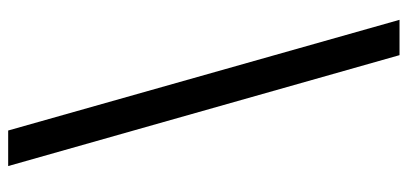

<svg xmlns="http://www.w3.org/2000/svg" viewBox="-284 -537 998 470"><g transform="rotate(90 215.0 -302.0)"><path d="M386.5 177H299.5L28.5 -781H115Z"/></g></svg>

Font: Merriweather 20pt Medium
Style: Regular
Weight: 500
Version: Version 2.100